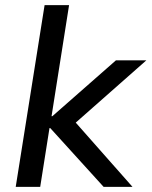

<svg xmlns="http://www.w3.org/2000/svg" viewBox="-20 -725 588 745"><path d="M41 0 153 -705H248L180 -274H183L430 -491H548L251 -229L252 -274L494 0H382L175 -228H172L136 0Z"/></svg>

Font: Nunito Sans 10pt Medium
Style: Italic
Weight: 500
Italic angle: -9°
Designer: Vernon Adams
Foundry: Vernon Adams
Version: Version 3.101;gftools[0.9.27]